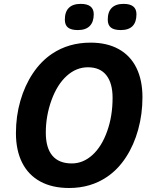

<svg xmlns="http://www.w3.org/2000/svg" viewBox="-20 -940 770 970"><path d="M60.5 -267.6Q60.5 -353 82.8 -430.4Q105 -507.8 146 -569.3Q187 -630.9 243.2 -668.5Q327.1 -724.6 437.5 -724.6Q520.5 -724.6 579.3 -692.1Q638.2 -659.7 668.9 -597.7Q699.7 -535.6 699.7 -448.7Q699.7 -363.8 678.2 -285.6Q656.7 -207.5 616.5 -145.8Q576.2 -84 521.5 -46.9Q438.5 9.8 329.1 9.8Q244.1 9.8 183.8 -22.9Q123.5 -55.7 92 -117.9Q60.5 -180.2 60.5 -267.6ZM521.5 -277.3Q548.8 -353.5 548.8 -445.8Q548.8 -520 517.1 -560.1Q485.4 -600.1 424.3 -600.1Q365.2 -600.1 317.1 -556.6Q269 -513.2 240.2 -434.1Q211.4 -354.5 211.4 -270Q211.4 -192.9 244.6 -153.6Q277.8 -114.3 342.8 -114.3Q399.9 -114.3 447 -157Q494.1 -199.7 521.5 -277.3ZM307.6 -840.8Q307.6 -880.4 327.9 -900.4Q348.1 -920.4 387.7 -920.4Q453.6 -920.4 453.6 -868.2Q453.6 -829.1 433.3 -808.6Q413.1 -788.1 373.5 -788.1Q339.4 -788.1 323.5 -800.8Q307.6 -813.5 307.6 -840.8ZM524.4 -840.8Q524.4 -880.4 544.7 -900.4Q564.9 -920.4 604.5 -920.4Q669.4 -920.4 669.4 -868.2Q669.4 -788.1 590.3 -788.1Q556.2 -788.1 540.3 -800.8Q524.4 -813.5 524.4 -840.8Z"/></svg>

Font: Viking Open Sans
Style: Bold Italic
Weight: 700
Italic angle: -12°
Foundry: Ascender Corporation
Version: Version 2.000